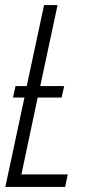

<svg xmlns="http://www.w3.org/2000/svg" viewBox="-20 -734 356 754"><path d="M1 0 76 -351H31L41 -396H85L153 -714H206L138 -396H232L222 -351H128L64 -49H246L236 0Z"/></svg>

Font: Noto Sans ExtraCondensed Light
Style: Italic
Weight: 300
Width: 2
Italic angle: -12°
Designer: Monotype Design Team
Foundry: Monotype Imaging Inc.
Version: Version 2.013; ttfautohint (v1.8.4.7-5d5b)